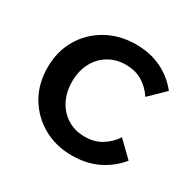

<svg xmlns="http://www.w3.org/2000/svg" viewBox="-123 -647 804 794"><g transform="rotate(30 279.5 -249.5)"><path d="M453 -153 525 -83Q488 -37 434 -10.5Q380 16 310 16Q233 16 172.5 -18.5Q112 -53 77 -112.5Q42 -172 42 -250Q42 -327 77 -386.5Q112 -446 173.5 -480.5Q235 -515 313 -515Q381 -515 434.5 -489Q488 -463 525 -416L453 -346Q431 -380 397.5 -400.5Q364 -421 317 -421Q271 -421 235 -399Q199 -377 179 -338.5Q159 -300 159 -250Q159 -200 179 -161Q199 -122 235 -100Q271 -78 317 -78Q364 -78 397.5 -99Q431 -120 453 -153Z"/></g></svg>

Font: Wix Madefor Display SemiBold
Style: Regular
Weight: 600
Designer: Dalton Maag Ltd
Foundry: Dalton Maag Ltd
Version: Version 3.100